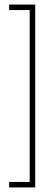

<svg xmlns="http://www.w3.org/2000/svg" viewBox="-20 -720 227 840"><path d="M110 100V-676H134V100ZM20 100V76H110V100ZM20 -676V-700H134V-676Z"/></svg>

Font: Foldit Thin
Style: Regular
Weight: 100
Designer: Sophia Tai
Foundry: Sophia Tai
Version: Version 1.003